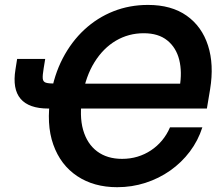

<svg xmlns="http://www.w3.org/2000/svg" viewBox="-20 -758 910 788"><path d="M460.9 10.3Q365.2 10.3 296.9 -35.2Q228.5 -80.6 198.7 -164.6Q168.9 -248.5 188 -364.7Q201.7 -449.7 237.5 -518.6Q273.4 -587.4 326.4 -636.5Q379.4 -685.5 445.6 -711.7Q511.7 -737.8 587.4 -737.8Q683.6 -737.8 746.1 -693.6Q808.6 -649.4 833.7 -571.3Q858.9 -493.2 842.3 -391.6L829.1 -312.5H270.5L287.1 -414.6H750.5L717.3 -400.9Q728 -462.4 715.6 -512.5Q703.1 -562.5 666.7 -592Q630.4 -621.6 569.8 -621.6Q507.8 -621.6 455.8 -591.1Q403.8 -560.5 367.9 -502.9Q332 -445.3 318.4 -364.3Q304.7 -283.2 321 -225.3Q337.4 -167.5 378.7 -136.7Q419.9 -106 481 -106Q514.6 -106 544.4 -115Q574.2 -124 599.6 -140.9Q625 -157.7 645 -181.6Q665 -205.6 677.7 -235.4H810.5Q793 -180.7 759 -135.7Q725.1 -90.8 678.7 -58.1Q632.3 -25.4 576.9 -7.6Q521.5 10.3 460.9 10.3ZM50.3 -516.1H165.5L159.2 -477.5Q154.3 -448.7 155.5 -435.5Q156.7 -422.4 168.2 -418.7Q179.7 -415 205.1 -415H235.8L218.8 -312.5H178.7Q98.6 -312.5 64.5 -352.5Q30.3 -392.6 43.5 -473.1Z"/></svg>

Font: Inter 20pt SemiBold
Style: Italic
Weight: 600
Italic angle: -9.3988°
Version: Version 4.001;git-66647c0bb